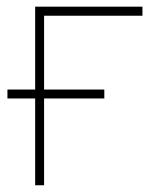

<svg xmlns="http://www.w3.org/2000/svg" viewBox="-20 -548 463 568"><path d="M288.6 -283.2C288.6 -283.2 110.4 -283.2 110.4 -283.2C110.4 -283.2 110.4 -501.5 110.4 -501.5C110.4 -501.5 401.4 -501.5 401.4 -501.5C401.4 -501.5 401.4 -528.3 401.4 -528.3C401.4 -528.3 84 -528.3 84 -528.3C84 -528.3 84 -283.2 84 -283.2C84 -283.2 2 -283.2 2 -283.2C2 -283.2 2 -256.8 2 -256.8C2 -256.8 84 -256.8 84 -256.8C84 -256.8 84 0 84 0C84 0 110.4 0 110.4 0C110.4 0 110.4 -256.8 110.4 -256.8C110.4 -256.8 288.6 -256.8 288.6 -256.8C288.6 -256.8 288.6 -283.2 288.6 -283.2Z"/></svg>

Font: WOX
Style: Regular
Weight: 500
Designer: Google
Foundry: ""
Version: ""